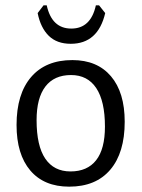

<svg xmlns="http://www.w3.org/2000/svg" viewBox="-20 -691 531 719"><path d="M447 -235Q447 -119 393 -55.5Q339 8 239 8Q145 8 93.5 -52.5Q42 -113 42 -223Q42 -339 96.5 -402.5Q151 -466 251 -466Q344 -466 395.5 -405.5Q447 -345 447 -235ZM117 -241Q117 -145 149.5 -97Q182 -49 244 -49Q307 -49 340 -91Q373 -133 373 -217Q373 -312 340.5 -361Q308 -410 246 -410Q183 -410 150 -367Q117 -324 117 -241ZM374 -642Q347 -527 245 -527Q193 -527 162.5 -557Q132 -587 121 -642L143 -671H155Q174 -584 247 -584Q320 -584 339 -671H351Z"/></svg>

Font: Alegreya Sans
Style: Regular
Weight: 400
Designer: Juan Pablo del Peral
Foundry: Huerta Tipografica
Version: Version 2.008; ttfautohint (v1.6)